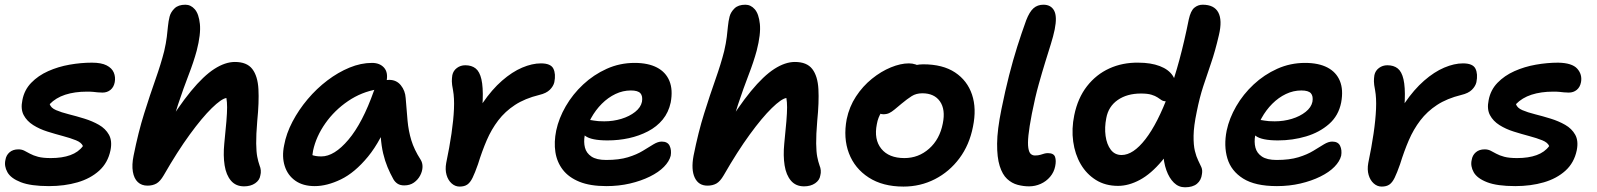

<svg xmlns="http://www.w3.org/2000/svg" viewBox="-20 -780 6780 815"><path d="M188 10Q111 10 68.5 -6.5Q26 -23 11.5 -49Q-3 -75 3 -101Q6 -121 20.5 -133.5Q35 -146 58 -146Q72 -146 83 -140.5Q94 -135 107.5 -127.5Q121 -120 141.5 -114.5Q162 -109 196 -109Q244 -109 278.5 -121.5Q313 -134 332 -160Q326 -175 302.5 -184.5Q279 -194 247 -202.5Q215 -211 181.5 -221.5Q148 -232 121 -249Q94 -266 80.5 -291.5Q67 -317 75 -355Q83 -398 112.5 -428.5Q142 -459 184.5 -478Q227 -497 275.5 -505.5Q324 -514 370 -514Q410 -514 432.5 -502.5Q455 -491 463 -472Q471 -453 467 -431Q463 -410 449 -398.5Q435 -387 415 -387Q403 -387 394.5 -388Q386 -389 376 -390Q366 -391 349 -391Q297 -391 257 -378Q217 -365 191 -338Q196 -322 218 -312.5Q240 -303 272 -295Q304 -287 338 -276.5Q372 -266 400 -250Q428 -234 442.5 -208Q457 -182 449 -142Q438 -89 401 -55.5Q364 -22 309 -6Q254 10 188 10Z M606 8Q581 8 565 -7Q549 -22 544 -51Q539 -80 547 -119Q567 -219 592 -298.5Q617 -378 640 -443Q663 -508 677 -563Q685 -598 688 -623Q691 -648 693 -669Q695 -690 700 -710Q705 -729 721 -744.5Q737 -760 767 -760Q790 -760 807 -740.5Q824 -721 828.5 -678Q833 -635 815 -565Q802 -517 780.5 -461.5Q759 -406 736 -337Q713 -268 695 -177L673 -223Q737 -328 790.5 -393Q844 -458 890 -487.5Q936 -517 977 -517Q1028 -517 1051 -487Q1074 -457 1077 -401.5Q1080 -346 1072 -267Q1067 -207 1067.5 -171Q1068 -135 1072 -114.5Q1076 -94 1082 -77Q1086 -68 1087 -57Q1088 -46 1085 -35Q1082 -15 1063 -2Q1044 11 1016 11Q981 11 960.5 -13Q940 -37 933.5 -78Q927 -119 932 -170Q938 -228 941 -265Q944 -302 944 -324.5Q944 -347 941 -364Q920 -361 879 -321Q838 -281 785.5 -209Q733 -137 675 -36Q660 -10 644 -1Q628 8 606 8Z M1316 10Q1266 10 1233.5 -13Q1201 -36 1188.5 -75.5Q1176 -115 1186 -163Q1195 -213 1221.5 -263.5Q1248 -314 1286 -359Q1324 -404 1369.5 -438.5Q1415 -473 1463.5 -493Q1512 -513 1559 -513Q1592 -513 1610 -493Q1628 -473 1621 -436Q1618 -421 1607.5 -412.5Q1597 -404 1582 -401Q1515 -390 1457.5 -351Q1400 -312 1361 -256.5Q1322 -201 1309 -141Q1305 -120 1305 -102.5Q1305 -85 1311 -58L1266 -149Q1286 -130 1302 -123Q1318 -116 1344 -116Q1399 -116 1459 -187Q1519 -258 1567 -394Q1575 -416 1593 -428.5Q1611 -441 1632 -441Q1663 -441 1681.5 -418Q1700 -395 1702 -364Q1706 -311 1710 -267.5Q1714 -224 1726 -184.5Q1738 -145 1765 -103Q1774 -89 1773.5 -71Q1773 -53 1763.5 -35Q1754 -17 1737 -5Q1720 7 1696 7Q1679 7 1668 0Q1657 -7 1650 -19Q1636 -44 1625 -70.5Q1614 -97 1606.5 -128.5Q1599 -160 1596 -201.5Q1593 -243 1594 -298L1642 -301Q1598 -183 1542 -115Q1486 -47 1427 -18.5Q1368 10 1316 10Z M1931 12Q1912 12 1897 -1.5Q1882 -15 1875.5 -37.5Q1869 -60 1874 -88Q1888 -155 1896.5 -213Q1905 -271 1907 -317.5Q1909 -364 1903 -397Q1898 -422 1898 -435Q1898 -448 1900 -461Q1904 -480 1919.5 -491.5Q1935 -503 1955 -503Q1982 -503 1999 -489.5Q2016 -476 2023.5 -443.5Q2031 -411 2029 -355.5Q2027 -300 2014 -215L1961 -209Q1990 -286 2029 -343Q2068 -400 2111 -437.5Q2154 -475 2196.5 -493Q2239 -511 2276 -511Q2318 -511 2329 -488.5Q2340 -466 2333 -431Q2329 -414 2314 -399Q2299 -384 2269 -377Q2208 -362 2166 -334.5Q2124 -307 2095 -269Q2066 -231 2046 -184.5Q2026 -138 2009 -83Q1996 -46 1986 -25.5Q1976 -5 1963.5 3.5Q1951 12 1931 12Z M2554 10Q2485 10 2439.5 -8.5Q2394 -27 2369 -59.5Q2344 -92 2337.5 -134.5Q2331 -177 2341 -226Q2352 -278 2381.5 -329Q2411 -380 2455.5 -421.5Q2500 -463 2555.5 -488Q2611 -513 2674 -513Q2731 -513 2768.5 -493.5Q2806 -474 2821.5 -436.5Q2837 -399 2827 -345Q2818 -303 2793 -272.5Q2768 -242 2730.5 -222.5Q2693 -203 2649.5 -193.5Q2606 -184 2559 -184Q2490 -184 2464.5 -203Q2439 -222 2443 -244Q2445 -258 2453 -264.5Q2461 -271 2476 -271Q2487 -271 2502 -268Q2517 -265 2545 -265Q2583 -265 2617.5 -275.5Q2652 -286 2676 -305Q2700 -324 2705 -348Q2709 -372 2698.5 -384Q2688 -396 2658 -396Q2624 -396 2592.5 -381Q2561 -366 2534.5 -339.5Q2508 -313 2489 -278.5Q2470 -244 2462 -205Q2457 -177 2463 -153.5Q2469 -130 2490.5 -115.5Q2512 -101 2553 -101Q2608 -101 2645.5 -112.5Q2683 -124 2709 -140Q2735 -156 2754 -167.5Q2773 -179 2789 -179Q2814 -179 2822.5 -161Q2831 -143 2827 -119Q2821 -95 2798.5 -72Q2776 -49 2738.5 -30.5Q2701 -12 2654 -1Q2607 10 2554 10Z M2983 8Q2945 8 2929 -26Q2913 -60 2924 -119Q2944 -219 2969 -298.5Q2994 -378 3017 -443Q3040 -508 3054 -563Q3062 -598 3065 -623Q3068 -648 3070 -669Q3072 -690 3077 -710Q3082 -729 3098 -744.5Q3114 -760 3144 -760Q3167 -760 3184 -740.5Q3201 -721 3205.5 -678Q3210 -635 3192 -565Q3179 -517 3157.5 -461.5Q3136 -406 3113 -337Q3090 -268 3072 -177L3050 -223Q3114 -328 3167.5 -393Q3221 -458 3267 -487.5Q3313 -517 3354 -517Q3405 -517 3428 -487Q3451 -457 3454 -401.5Q3457 -346 3449 -267Q3444 -207 3444.5 -171Q3445 -135 3449 -114.5Q3453 -94 3459 -77Q3463 -68 3464 -57Q3465 -46 3462 -35Q3459 -15 3440 -2Q3421 11 3393 11Q3358 11 3337.5 -13Q3317 -37 3310.5 -78Q3304 -119 3309 -170Q3315 -228 3318 -265Q3321 -302 3321 -324.5Q3321 -347 3318 -364Q3297 -361 3256 -321Q3215 -281 3162.5 -209Q3110 -137 3052 -36Q3037 -10 3021 -1Q3005 8 2983 8Z M3815 12Q3727 12 3667.5 -26.5Q3608 -65 3583.5 -129.5Q3559 -194 3574 -274Q3585 -327 3613.5 -370.5Q3642 -414 3681 -445.5Q3720 -477 3761.5 -494Q3803 -511 3838 -511Q3853 -511 3866.5 -506.5Q3880 -502 3888 -492Q3896 -482 3893 -465Q3886 -435 3869 -411.5Q3852 -388 3810 -373Q3782 -362 3759.5 -344.5Q3737 -327 3722 -304.5Q3707 -282 3702 -253Q3689 -188 3721 -148.5Q3753 -109 3819 -109Q3879 -109 3924 -149Q3969 -189 3982 -256Q3994 -315 3970 -349.5Q3946 -384 3895 -384Q3869 -384 3850 -372Q3831 -360 3807 -340Q3789 -325 3777 -315Q3765 -305 3754.5 -300Q3744 -295 3729 -295Q3713 -295 3700.5 -310Q3688 -325 3694 -358Q3700 -385 3720.5 -411.5Q3741 -438 3771 -459.5Q3801 -481 3834.5 -494Q3868 -507 3899 -507Q3982 -507 4034 -472.5Q4086 -438 4106 -378.5Q4126 -319 4110 -242Q4095 -165 4052.5 -108Q4010 -51 3948.5 -19.5Q3887 12 3815 12Z M4348 11Q4324 11 4299.5 4.5Q4275 -2 4255 -20.5Q4235 -39 4223.5 -75.5Q4212 -112 4212.5 -170.5Q4213 -229 4231 -317Q4247 -396 4263.5 -460.5Q4280 -525 4298 -582Q4316 -639 4336 -694Q4350 -730 4367 -745Q4384 -760 4409 -760Q4441 -760 4454.5 -735Q4468 -710 4457 -655Q4451 -626 4440.5 -592.5Q4430 -559 4417 -517Q4404 -475 4389 -421.5Q4374 -368 4360 -297Q4349 -240 4345.5 -205.5Q4342 -171 4345 -152Q4348 -133 4355.5 -126.5Q4363 -120 4373 -120Q4387 -120 4396.5 -123Q4406 -126 4413 -128Q4420 -130 4428 -130Q4453 -130 4458.5 -114Q4464 -98 4459 -74Q4454 -49 4437.5 -29.5Q4421 -10 4397.5 0.5Q4374 11 4348 11Z M4726 9Q4672 9 4632 -16Q4592 -41 4567.5 -83Q4543 -125 4535.5 -179Q4528 -233 4540 -291Q4555 -364 4594 -414Q4633 -464 4689 -489.5Q4745 -515 4812 -514Q4865 -514 4903 -499.5Q4941 -485 4958.5 -458Q4976 -431 4968 -392Q4964 -373 4953 -361.5Q4942 -350 4930 -350Q4918 -350 4910.5 -355Q4903 -360 4893.5 -366.5Q4884 -373 4867.5 -378Q4851 -383 4823 -383Q4764 -383 4724.5 -355.5Q4685 -328 4676 -279Q4668 -239 4673 -203Q4678 -167 4695 -144.5Q4712 -122 4741 -122Q4790 -122 4842 -189Q4894 -256 4941.5 -384Q4989 -512 5026 -697Q5034 -734 5049.5 -747Q5065 -760 5085 -760Q5134 -760 5151.5 -727Q5169 -694 5154 -631Q5138 -562 5120.5 -511.5Q5103 -461 5087.5 -413.5Q5072 -366 5060 -306Q5047 -244 5046.5 -204Q5046 -164 5052 -139.5Q5058 -115 5066 -99Q5074 -83 5079.5 -70.5Q5085 -58 5082 -41Q5079 -15 5061 0Q5043 15 5010 15Q4983 15 4963 -4.5Q4943 -24 4931 -57.5Q4919 -91 4917.5 -134.5Q4916 -178 4927 -225L4998 -244Q4959 -153 4912.5 -97.5Q4866 -42 4818.5 -16.5Q4771 9 4726 9Z M5400 10Q5308 10 5257 -22Q5206 -54 5190 -107.5Q5174 -161 5187 -226Q5198 -278 5227.5 -329Q5257 -380 5301.5 -421.5Q5346 -463 5401.5 -488Q5457 -513 5520 -513Q5577 -513 5614.5 -493.5Q5652 -474 5667.5 -436.5Q5683 -399 5673 -345Q5662 -289 5621.5 -253.5Q5581 -218 5524 -201Q5467 -184 5405 -184Q5336 -184 5310.5 -203Q5285 -222 5289 -244Q5291 -258 5299 -264.5Q5307 -271 5322 -271Q5333 -271 5348 -268Q5363 -265 5391 -265Q5429 -265 5463.5 -275.5Q5498 -286 5522 -305Q5546 -324 5551 -348Q5555 -372 5544.5 -384Q5534 -396 5504 -396Q5470 -396 5438.5 -381Q5407 -366 5380.5 -339.5Q5354 -313 5335 -278.5Q5316 -244 5308 -205Q5303 -177 5309 -153.5Q5315 -130 5336.5 -115.5Q5358 -101 5399 -101Q5454 -101 5491.5 -112.5Q5529 -124 5555 -140Q5581 -156 5600 -167.5Q5619 -179 5635 -179Q5660 -179 5668.5 -161Q5677 -143 5673 -119Q5667 -95 5644.5 -72Q5622 -49 5584.5 -30.5Q5547 -12 5500 -1Q5453 10 5400 10Z M5845 12Q5826 12 5811 -1.5Q5796 -15 5789.5 -37.5Q5783 -60 5788 -88Q5802 -155 5810.5 -213Q5819 -271 5821 -317.5Q5823 -364 5817 -397Q5812 -422 5812 -435Q5812 -448 5814 -461Q5818 -480 5833.5 -491.5Q5849 -503 5869 -503Q5896 -503 5913 -489.5Q5930 -476 5937.5 -443.5Q5945 -411 5943 -355.5Q5941 -300 5928 -215L5875 -209Q5904 -286 5943 -343Q5982 -400 6025 -437.5Q6068 -475 6110.5 -493Q6153 -511 6190 -511Q6232 -511 6243 -488.5Q6254 -466 6247 -431Q6243 -414 6228 -399Q6213 -384 6183 -377Q6122 -362 6080 -334.5Q6038 -307 6009 -269Q5980 -231 5960 -184.5Q5940 -138 5923 -83Q5910 -46 5900 -25.5Q5890 -5 5877.5 3.5Q5865 12 5845 12Z M6412 10Q6335 10 6292.5 -6.5Q6250 -23 6235.5 -49Q6221 -75 6227 -101Q6230 -121 6244.5 -133.5Q6259 -146 6282 -146Q6296 -146 6307 -140.5Q6318 -135 6331.5 -127.5Q6345 -120 6365.5 -114.5Q6386 -109 6420 -109Q6468 -109 6502.5 -121.5Q6537 -134 6556 -160Q6550 -175 6526.5 -184.5Q6503 -194 6471 -202.5Q6439 -211 6405.5 -221.5Q6372 -232 6345 -249Q6318 -266 6304.5 -291.5Q6291 -317 6299 -355Q6307 -398 6336.5 -428.5Q6366 -459 6408.5 -478Q6451 -497 6499.5 -505.5Q6548 -514 6594 -514Q6653 -513 6675 -488.5Q6697 -464 6691 -431Q6687 -410 6673 -398.5Q6659 -387 6639 -387Q6627 -387 6618.5 -388Q6610 -389 6600 -390Q6590 -391 6573 -391Q6521 -391 6481 -378Q6441 -365 6415 -338Q6420 -322 6442 -312.5Q6464 -303 6496 -295Q6528 -287 6562 -276.5Q6596 -266 6624 -250Q6652 -234 6666.5 -208Q6681 -182 6673 -142Q6662 -89 6625 -55.5Q6588 -22 6533 -6Q6478 10 6412 10Z"/></svg>

Font: Shantell Sans SemiBold
Style: Italic
Weight: 600
Italic angle: -11°
Designer: Stephen Nixon, Anya Danilova, Shantell Martin
Foundry: Arrow Type
Version: Version 1.011;[c5ecc13dd]